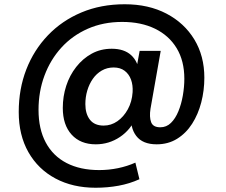

<svg xmlns="http://www.w3.org/2000/svg" viewBox="-20 -672 1060 902"><path d="M429 210Q322 210 240.5 166.5Q159 123 113.5 43Q68 -37 68 -146Q68 -254 103.5 -345.5Q139 -437 205 -506Q271 -575 362.5 -613.5Q454 -652 566 -652Q678 -652 762 -608Q846 -564 893 -486.5Q940 -409 940 -307Q940 -247 925.5 -191Q911 -135 882.5 -90.5Q854 -46 812 -20Q770 6 716 6Q650 6 620 -33.5Q590 -73 597 -136L600 -169L619 -122Q595 -63 543.5 -28.5Q492 6 430 6Q358 6 316.5 -39.5Q275 -85 275 -165Q275 -219 291 -268.5Q307 -318 338 -357.5Q369 -397 411 -420Q453 -443 505 -443Q563 -443 596 -413Q629 -383 635 -327L614 -312L636 -433H735L687 -161Q681 -122 690 -98Q699 -74 733 -74Q762 -74 783 -94.5Q804 -115 818 -149Q832 -183 839 -223.5Q846 -264 846 -302Q846 -386 810 -445.5Q774 -505 708.5 -537Q643 -569 554 -569Q465 -569 392.5 -537Q320 -505 268.5 -448.5Q217 -392 189 -317Q161 -242 161 -156Q161 -66 195 -2.5Q229 61 293 94Q357 127 446 127Q491 127 534.5 118Q578 109 616 92L635 170Q589 191 537 200.5Q485 210 429 210ZM467 -82Q502 -82 531.5 -102.5Q561 -123 580.5 -158.5Q600 -194 603 -239Q605 -272 595.5 -298Q586 -324 565.5 -339.5Q545 -355 514 -355Q483 -355 458 -340.5Q433 -326 416 -301.5Q399 -277 390 -246.5Q381 -216 381 -183Q381 -137 402.5 -109.5Q424 -82 467 -82Z"/></svg>

Font: DM Sans 12pt SemiBold
Style: Italic
Weight: 600
Italic angle: -10°
Version: Version 4.004;gftools[0.9.30]